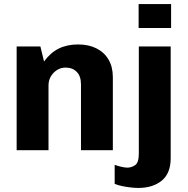

<svg xmlns="http://www.w3.org/2000/svg" viewBox="-20 -740 926 946"><path d="M62 0V-511H179L197 -437Q228 -480 269 -500.5Q310 -521 365 -521Q417 -521 455.5 -501.5Q494 -482 515 -446Q536 -410 536 -360V0H379V-324Q379 -365 358 -386Q337 -407 303 -407Q280 -407 261 -395Q242 -383 230.5 -363.5Q219 -344 219 -319V0ZM661 186Q645 186 623 183.5Q601 181 580 176.5Q559 172 545 166V72Q557 77 576.5 81.5Q596 86 607 86Q628 86 646 73.5Q664 61 664 17V-511H821V39Q821 114 777 150Q733 186 661 186ZM663 -602V-720H823V-602Z"/></svg>

Font: Chivo Medium
Style: Bold
Weight: 700
Version: Version 2.002